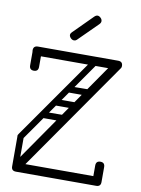

<svg xmlns="http://www.w3.org/2000/svg" viewBox="-99 -992 778 1058"><g transform="rotate(10 290.0 -462.5)"><path d="M68 -10Q62 -10 54 -15Q48 -19 45 -28Q42 -37 45 -41L492 -686Q502 -699 512 -699Q521 -699 527 -694Q540 -685 540 -673Q540 -667 535 -660L91 -23Q81 -10 68 -10ZM66 0Q40 0 40 -25Q40 -50 66 -50H514Q540 -50 540 -25Q540 0 514 0ZM515 0Q490 0 490 -26V-109Q490 -135 515 -135Q540 -135 540 -109V-26Q540 0 515 0ZM66 -565Q41 -565 41 -591V-674Q41 -700 66 -700Q91 -700 91 -674V-591Q91 -565 66 -565ZM66 -650Q40 -650 40 -675Q40 -700 66 -700H514Q540 -700 540 -675Q540 -650 504 -650ZM48 -183Q33 -193 44 -207L364 -664Q373 -678 388 -668Q402 -658 393 -645L73 -187Q62 -173 48 -183ZM57 -8Q40 -8 40 -25V-194Q40 -211 57 -211Q75 -211 75 -195V-26Q75 -8 57 -8ZM124 -124Q110 -134 120 -148L471 -649Q481 -663 494 -653Q509 -643 500 -630L149 -128Q139 -114 124 -124ZM157 -317Q141 -317 140 -334Q140 -353 157 -352L272 -353Q288 -352 288 -336Q288 -318 272 -317ZM74 -220Q60 -230 70 -244L369 -671Q379 -685 393 -675Q408 -665 398 -652L99 -224Q89 -210 74 -220ZM271 -480Q255 -480 254 -497Q254 -516 271 -515L386 -516Q402 -515 402 -499Q402 -481 386 -480ZM213 -397Q197 -397 196 -414Q196 -433 213 -433H328Q344 -432 345 -416Q345 -398 329 -397ZM270 -774Q264 -768 255 -768Q245 -768 237 -776Q228 -785 228 -794Q228 -802 235 -809L342 -916Q351 -925 360 -925Q369 -925 378 -916Q386 -908 386 -898Q386 -889 377 -880Z"/></g></svg>

Font: Agu Display
Style: Regular
Weight: 400
Designer: Oluwaseun Badejo
Version: Version 1.103